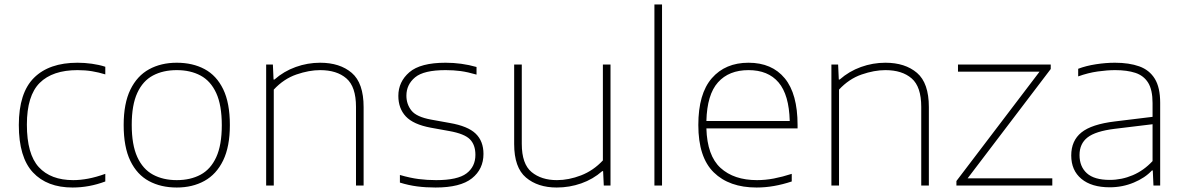

<svg xmlns="http://www.w3.org/2000/svg" viewBox="-20 -828 5288 857"><path d="M304 9Q190 9 127 -58.5Q64 -126 64 -270Q64 -413.5 131.8 -480.8Q199.5 -548 326 -548Q357.5 -548 390 -543.5Q422.5 -539 450 -530V-496Q421 -505 390.8 -510Q360.5 -515 326 -515Q214.5 -515 157.2 -458Q100 -401 100 -272Q100 -140 153.2 -82Q206.5 -24 307 -24Q338 -24 373 -30.5Q408 -37 450 -52V-18Q378 9 304 9Z M769 9Q698 9 644.8 -19.8Q591.5 -48.5 561.8 -110Q532 -171.5 532 -270Q532 -366.5 562 -428Q592 -489.5 645.5 -518.8Q699 -548 769 -548Q840 -548 893.2 -519.5Q946.5 -491 976.2 -429.8Q1006 -368.5 1006 -270Q1006 -173.5 976 -111.8Q946 -50 892.5 -20.5Q839 9 769 9ZM769 -24Q830 -24 875.2 -48.2Q920.5 -72.5 945.2 -126.5Q970 -180.5 970 -269Q970 -358.5 945.2 -412.5Q920.5 -466.5 875.2 -490.8Q830 -515 769 -515Q708 -515 662.8 -491Q617.5 -467 592.8 -413.2Q568 -359.5 568 -271Q568 -181.5 592.8 -127.2Q617.5 -73 662.8 -48.5Q708 -24 769 -24Z M1168 0V-540H1198L1201 -473H1205Q1247 -510 1300 -529Q1353 -548 1409 -548Q1497 -548 1550 -502.8Q1603 -457.5 1603 -350V0H1569V-351Q1569 -441 1526.2 -478Q1483.5 -515 1409 -515Q1359.5 -515 1303 -495.5Q1246.5 -476 1202 -428V0Z M1924 9Q1880 9 1841.8 4Q1803.5 -1 1765 -13V-47Q1811.5 -33.5 1849 -28.8Q1886.5 -24 1927 -24Q2022.5 -24 2062.2 -54Q2102 -84 2102 -137Q2102 -181.5 2077.5 -206.2Q2053 -231 1986 -243L1903 -258Q1825 -272.5 1791.5 -308.2Q1758 -344 1758 -400Q1758 -463 1807.2 -505.5Q1856.5 -548 1969 -548Q2040 -548 2107 -529V-495Q2067.5 -506.5 2036 -510.8Q2004.5 -515 1969 -515Q1871.5 -515 1832.8 -482.8Q1794 -450.5 1794 -401Q1794 -363 1816.5 -334.5Q1839 -306 1905 -294L1988 -279Q2068.5 -265 2103.2 -231.5Q2138 -198 2138 -141Q2138 -73 2086.5 -32Q2035 9 1924 9Z M2465 9Q2380.5 9 2327.8 -35.5Q2275 -80 2275 -185V-540H2309V-186Q2309 -96 2352.8 -60Q2396.5 -24 2466 -24Q2518.5 -24 2573.5 -45.2Q2628.5 -66.5 2671 -112V-540H2705V0H2675L2672 -64H2668Q2627 -28 2574.5 -9.5Q2522 9 2465 9Z M2901 0V-808H2935V0Z M3357 9Q3235 9 3166 -58.5Q3097 -126 3097 -270Q3097 -409.5 3157.2 -478.8Q3217.5 -548 3321 -548Q3425.5 -548 3482.8 -478.5Q3540 -409 3540 -270V-255H3133Q3136.5 -133 3196.2 -78.5Q3256 -24 3359 -24Q3396 -24 3434 -31.2Q3472 -38.5 3514 -52V-18Q3473 -4.5 3434.5 2.2Q3396 9 3357 9ZM3321 -515Q3233.5 -515 3184.8 -460.5Q3136 -406 3133 -288H3505Q3502 -405 3455.2 -460Q3408.5 -515 3321 -515Z M3691 0V-540H3721L3724 -473H3728Q3770 -510 3823 -529Q3876 -548 3932 -548Q4020 -548 4073 -502.8Q4126 -457.5 4126 -350V0H4092V-351Q4092 -441 4049.2 -478Q4006.5 -515 3932 -515Q3882.5 -515 3826 -495.5Q3769.5 -476 3725 -428V0Z M4249 0V-20L4620 -508H4256V-540H4670V-520L4299 -32H4677V0Z M4933.5 8Q4852 8 4806.8 -29.8Q4761.5 -67.5 4761.5 -134Q4761.5 -200 4807 -236.8Q4852.5 -273.5 4956.5 -286L5124.5 -306.5V-368Q5124.5 -427 5104.8 -458.8Q5085 -490.5 5047.8 -502.8Q5010.5 -515 4957.5 -515Q4922.5 -515 4879.8 -509Q4837 -503 4792.5 -487V-521Q4828 -534.5 4871.8 -541.2Q4915.5 -548 4956.5 -548Q5020 -548 5065.2 -531.8Q5110.5 -515.5 5134.5 -476.5Q5158.5 -437.5 5158.5 -369V0H5128.5L5125.5 -67H5121.5Q5091 -34 5040.5 -13Q4990 8 4933.5 8ZM4798.5 -136Q4798.5 -84.5 4831.2 -54.8Q4864 -25 4933.5 -25Q4987 -25 5036.2 -46Q5085.5 -67 5124.5 -109V-273.5L4955.5 -253Q4870 -242.5 4834.2 -214.5Q4798.5 -186.5 4798.5 -136Z"/></svg>

Font: Encode Sans Expanded Expanded Thin
Style: Regular
Weight: 100
Width: 7
Designer: Multiple Designers
Foundry: Impallari Type
Version: Version 3.000; ttfautohint (v1.8.3) -l 8 -r 50 -G 200 -x 14 